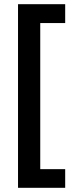

<svg xmlns="http://www.w3.org/2000/svg" viewBox="-20 -737 357 916"><path d="M291 159H66V-717H291V-627H172V70H291Z"/></svg>

Font: Noto Sans Gujarati Condensed SemiBold
Style: Regular
Weight: 600
Width: 3
Designer: Jelle Bosma - Monotype Design Team, Universal Thirst
Foundry: Monotype Imaging Inc.
Version: Version 2.106; ttfautohint (v1.8.4.7-5d5b)